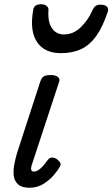

<svg xmlns="http://www.w3.org/2000/svg" viewBox="-20 -868 529 903"><path d="M119 15Q82 15 64.5 -1.5Q47 -18 44.5 -43Q42 -68 47.5 -96Q53 -124 60 -148L169 -483Q176 -503 186 -509Q196 -515 219 -515Q242 -515 252.5 -506Q263 -497 258 -483L133 -103Q126 -85 126 -76Q126 -67 130 -64Q134 -61 139 -61Q149 -61 159 -67Q169 -73 180.5 -85.5Q192 -98 204 -115Q213 -127 225 -127Q237 -127 248 -119Q261 -109 264 -100.5Q267 -92 261 -83Q252 -67 232.5 -44Q213 -21 184 -3Q155 15 119 15ZM266 -618Q189 -618 154 -670.5Q119 -723 136 -820Q138 -835 147.5 -841.5Q157 -848 173 -848Q190 -848 199.5 -840Q209 -832 208 -820Q204 -765 224 -735.5Q244 -706 281 -706Q325 -706 359.5 -739.5Q394 -773 413 -816Q421 -834 429.5 -840Q438 -846 453 -846Q473 -846 482.5 -837Q492 -828 487 -813Q463 -741 432.5 -698.5Q402 -656 361.5 -637Q321 -618 266 -618Z"/></svg>

Font: Playwrite CA
Style: Regular
Weight: 400
Designer: Veronika Burian, José Scaglione
Foundry: TypeTogether
Version: Version 1.002